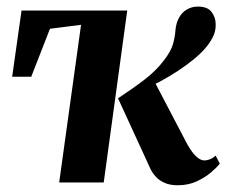

<svg xmlns="http://www.w3.org/2000/svg" viewBox="-20 -555 688 584"><path d="M295.5 0H160L226.5 -479.5L132 -467.5L75 -321.5H17L45.5 -523H367ZM520.5 8.5Q497 8.5 480.8 1.2Q464.5 -6 454.2 -17.2Q444 -28.5 438 -40.5L339 -256Q386 -287 420.8 -313.8Q455.5 -340.5 479.5 -372.5Q500.5 -400 506.5 -422Q512.5 -444 513.5 -462Q515.5 -485 524.5 -501.2Q533.5 -517.5 548.5 -526.2Q563.5 -535 581.5 -535Q611 -535 623.2 -519Q635.5 -503 636 -483Q637 -460 626.8 -441Q616.5 -422 605 -409Q591 -392.5 568.8 -374.2Q546.5 -356 520.5 -339Q494.5 -322 468.5 -308Q442.5 -294 420.5 -285.5L444 -318L549.5 -116.5Q555.5 -105.5 563.8 -94Q572 -82.5 582 -74.8Q592 -67 602 -67Q609.5 -67 618.5 -70.5Q627.5 -74 636 -81.5L648.5 -57.5Q640 -46 621.8 -30.5Q603.5 -15 578 -3.2Q552.5 8.5 520.5 8.5Z"/></svg>

Font: Merriweather 96pt
Style: Bold Italic
Weight: 700
Italic angle: -7.8°
Version: Version 2.101